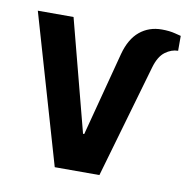

<svg xmlns="http://www.w3.org/2000/svg" viewBox="-64 -572 622 635"><g transform="rotate(10 247.5 -255.0)"><path d="M160 0 15 -500H135L233 -125H237L311 -407Q325 -459 356 -484.5Q387 -510 430 -510Q456 -510 475 -505Q494 -500 495 -500V-450Q473 -450 452 -434.5Q431 -419 420 -381L310 0Z"/></g></svg>

Font: Cuprum
Style: Regular
Weight: 400
Designer: Jovanny Lemonad
Foundry: Jovanny Lemonad
Version: Version 3.000